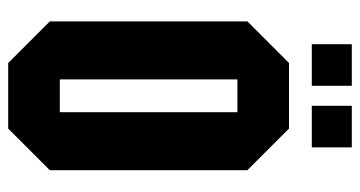

<svg xmlns="http://www.w3.org/2000/svg" viewBox="-230 -668 899 480"><g transform="rotate(90 220.0 -428.5)"><path d="M34 -103V-597L138 -701H302L406 -597V-103L302 1H138ZM179 -572V-128H261V-572ZM91 -758V-858H195V-758ZM245 -758V-858H349V-758Z"/></g></svg>

Font: Tektur Condensed SemiBold
Style: Regular
Weight: 600
Width: 3
Designer: Adam Jagosz
Foundry: Adam Jagosz
Version: Version 1.005;gftools[0.9.30]